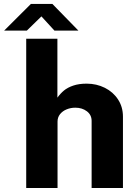

<svg xmlns="http://www.w3.org/2000/svg" viewBox="-68 -936 694 956"><path d="M62.5 -743H217.8V-449.8Q232.8 -470.6 250.8 -485.5Q268.8 -500.4 296.9 -509.9Q325.1 -519.5 363.5 -519.5Q412.6 -519.5 454 -498.8Q495.4 -478.1 519.8 -440.7Q544.2 -403.2 544.2 -355.2V0H388.2V-334.2Q388.2 -363.9 364.7 -381.8Q341.1 -399.8 307 -399.8Q284.2 -399.8 263.9 -391.5Q243.5 -383.2 231 -367.6Q218.5 -351.9 218.5 -330.8V0H62.5ZM138.2 -854.4 65.5 -783.5H-47.5L85.8 -916.4H192.8L322.5 -783.5H203.2Z"/></svg>

Font: Public Sans VF
Style: Regular
Weight: 400
Designer: Pablo Impallari, Rodrigo Fuenzalida (Modified by Dan O. Williams and USWDS)
Version: Version 1.003